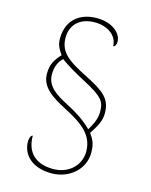

<svg xmlns="http://www.w3.org/2000/svg" viewBox="-128 -842 816 1040"><g transform="rotate(15 279.5 -322.0)"><path d="M263 116C362 116 443 46 443 -47C443 -109 424 -126 409 -150C436 -191 459 -228 459 -272C459 -355 416 -387 303 -444C194 -499 147 -536 147 -615C147 -682 192 -735 280 -735C351 -735 408 -695 408 -636C419 -636 425 -650 425 -666C425 -705 381 -760 284 -760C188 -760 119 -704 119 -603C119 -569 127 -551 151 -516C123 -486 100 -456 100 -400C100 -323 166 -283 242 -243C329 -197 415 -150 415 -47C415 34 350 91 266 91C161 91 113 33 113 -55C109 -55 96 -48 96 -17C96 57 155 116 263 116ZM394 -166C354 -207 306 -237 256 -263C185 -300 127 -333 127 -404C127 -450 145 -481 165 -498C200 -473 238 -449 301 -416C418 -355 432 -331 432 -272C432 -228 407 -188 394 -166Z"/></g></svg>

Font: Noto Serif Georgian Thin
Style: Regular
Weight: 100
Designer: Monotype Design Team, Akaki Razmadze
Foundry: Google LLC
Version: Version 2.003